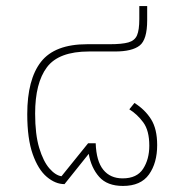

<svg xmlns="http://www.w3.org/2000/svg" viewBox="-20 -604 607 634"><path d="M386 10Q334 10 307.5 -20Q281 -50 273 -96L193 4Q163 4 134.5 -20Q106 -44 88 -95Q70 -146 70 -227Q70 -342 115.5 -400Q161 -458 268 -458H342Q383 -458 404 -464Q425 -470 432.5 -487.5Q440 -505 440 -541V-584H466V-537Q466 -473 441 -453.5Q416 -434 360 -434H274Q174 -434 135 -382Q96 -330 96 -229Q96 -160 109.5 -115.5Q123 -71 143 -48Q163 -25 183 -22L271 -131H296Q298 -72 321 -43.5Q344 -15 385 -15Q432 -15 452.5 -46.5Q473 -78 473 -123Q473 -173 453 -200Q433 -227 407 -243L424 -264Q459 -242 479 -210Q499 -178 499 -125Q499 -66 472 -28Q445 10 386 10Z"/></svg>

Font: Noto Sans Thai UI Thin
Style: Regular
Weight: 100
Designer: Monotype Design Team
Foundry: Monotype Imaging Inc.
Version: Version 2.000